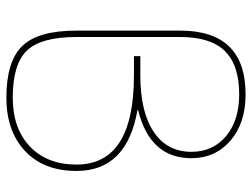

<svg xmlns="http://www.w3.org/2000/svg" viewBox="-114 -666 790 602"><g transform="rotate(90 281.0 -365.0)"><path d="M286 10Q173 10 124.5 -39.5Q76 -89 76 -210V-535Q76 -740 276 -740Q366 -740 421 -692.5Q476 -645 476 -570Q476 -440 325 -403V-401Q516 -368 516 -210Q516 -107 453.5 -48.5Q391 10 286 10ZM286 -10Q383 -10 439.5 -64Q496 -118 496 -210Q496 -390 216 -390H156V-410H216Q331 -410 393.5 -452Q456 -494 456 -570Q456 -638 406.5 -679Q357 -720 276 -720Q184 -720 140 -675Q96 -630 96 -535V-210Q96 -99 138.5 -54.5Q181 -10 286 -10Z"/></g></svg>

Font: Mplus 1p Thin
Style: Regular
Weight: 250
Version: Version 1.061